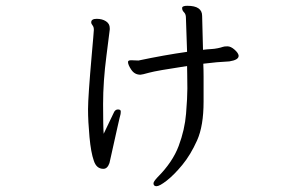

<svg xmlns="http://www.w3.org/2000/svg" viewBox="-20 -569 1040 663"><path d="M372 -178Q377 -191 387 -191Q397 -191 397 -184.5Q397 -178 396 -173.5Q395 -169 393 -162Q391 -155 386 -131.5Q381 -108 374.5 -80Q368 -52 363.5 -30.5Q359 -9 358 -6Q351 14 337 14Q313 14 304 -14Q294 -42 289 -96Q284 -150 284 -192Q284 -234 297 -382L302 -439Q304 -462 304 -465V-467Q304 -476 299.5 -481.5Q295 -487 295 -492Q295 -504 314 -504Q333 -504 346 -495.5Q359 -487 359 -472V-467Q359 -464 347.5 -376Q336 -288 336 -209.5Q336 -131 338 -107ZM627 -549Q678 -549 678 -514L681 -397Q696 -399 708 -399.5Q720 -400 732 -402.5Q744 -405 749 -407Q754 -409 765.5 -409Q777 -409 790 -397.5Q803 -386 804 -377V-376Q804 -362 772 -357Q729 -355 682 -349Q683 -327 683 -304V-218Q683 -134 660.5 -84Q638 -34 609.5 0.5Q581 35 556 54.5Q531 74 520.5 74Q510 74 510 64Q510 58 524 43Q576 -9 597 -65Q618 -121 622.5 -176.5Q627 -232 627 -263.5Q627 -295 626.5 -310.5Q626 -326 626 -341Q520 -325 495 -318Q470 -311 465 -311Q445 -311 433.5 -328Q422 -345 422 -355Q422 -361 433 -361L458 -360Q548 -379 626 -390L622 -508Q622 -520 615.5 -526.5Q609 -533 609 -540V-543Q611 -549 627 -549Z"/></svg>

Font: ToneOZ-Pinyin-WenKai-Regular
Style: Regular
Weight: 400
Designer: Fontworks Inc.
Foundry: ToneOZ
Version: Version 0.240331